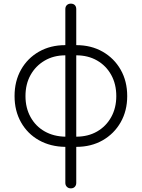

<svg xmlns="http://www.w3.org/2000/svg" viewBox="-20 -801 779 1055"><path d="M399 6V-50Q464 -50 513.5 -78.5Q563 -107 591 -157.5Q619 -208 619 -273Q619 -339 591 -389.5Q563 -440 513.5 -468.5Q464 -497 399 -497V-553Q481 -553 544 -517Q607 -481 643 -418Q679 -355 679 -273Q679 -192 643 -129Q607 -66 544 -30Q481 6 399 6ZM339 6Q257 5 194 -30.5Q131 -66 95.5 -129Q60 -192 60 -273Q60 -355 95.5 -418Q131 -481 194 -517Q257 -553 339 -553V-497Q275 -497 225.5 -468Q176 -439 148 -389Q120 -339 120 -273Q120 -208 148 -157.5Q176 -107 225.5 -79Q275 -51 339 -50ZM369 234Q356 234 347.5 225.5Q339 217 339 204V-751Q339 -765 347.5 -773Q356 -781 369 -781Q383 -781 391 -773Q399 -765 399 -751V204Q399 217 391 225.5Q383 234 369 234Z"/></svg>

Font: ComfortaaLight
Style: Regular
Weight: 300
Designer: Johan Aakerlund
Foundry: Johan Aakerlund
Version: Version 3.104; ttfautohint (v1.8.1.43-b0c9)